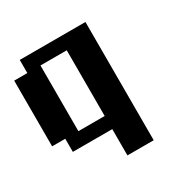

<svg xmlns="http://www.w3.org/2000/svg" viewBox="-134 -553 769 791"><g transform="rotate(-30 250.0 -157.0)"><path d="M375 125V-437.5H62.5V-375H0V-62.5H62.5V0H250V125ZM125 -62.5V-375H250V-62.5Z"/></g></svg>

Font: Chicago Kare
Style: Regular
Weight: 400
Designer: Duane King
Version: Version 1.001;hotconv 1.0.109;makeotfexe 2.5.65596